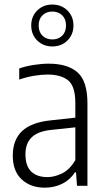

<svg xmlns="http://www.w3.org/2000/svg" viewBox="-20 -836 476 864"><path d="M181.5 8.5Q117.5 8.5 77.5 -28.8Q37.5 -66 37.5 -135.5Q37.5 -206.5 79.2 -246Q121 -285.5 209 -294.5L319 -306.5V-372Q319 -447.5 287 -474Q255 -500.5 193 -500.5Q166.5 -500.5 133.2 -495Q100 -489.5 66.5 -478V-528Q95 -538 131.5 -543.8Q168 -549.5 199 -549.5Q284.5 -549.5 329 -510.2Q373.5 -471 373.5 -370V0H326.5L322 -60.5H317.5Q294 -25.5 258.8 -8.5Q223.5 8.5 181.5 8.5ZM94.5 -142Q94.5 -89 120.5 -64Q146.5 -39 193.5 -39Q224.5 -39 258.5 -55.2Q292.5 -71.5 319 -115V-263L211 -251.5Q151 -245.5 122.8 -218.2Q94.5 -191 94.5 -142ZM215.5 -627Q174.5 -627 147.5 -653.8Q120.5 -680.5 120.5 -721.5Q120.5 -762 147.5 -788.8Q174.5 -815.5 215.5 -815.5Q256.5 -815.5 283.5 -788.8Q310.5 -762 310.5 -721.5Q310.5 -680.5 283.5 -653.8Q256.5 -627 215.5 -627ZM215.5 -658.5Q242.5 -658.5 259.8 -675.2Q277 -692 277 -721.5Q277 -750.5 259.8 -767.2Q242.5 -784 215.5 -784Q188.5 -784 171.2 -767.2Q154 -750.5 154 -721.5Q154 -692 171.2 -675.2Q188.5 -658.5 215.5 -658.5Z"/></svg>

Font: Encode Sans Condensed Light
Style: Regular
Weight: 300
Width: 3
Designer: Multiple Designers
Foundry: Impallari Type
Version: Version 3.000; ttfautohint (v1.8.3) -l 8 -r 50 -G 200 -x 14 